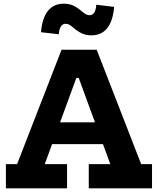

<svg xmlns="http://www.w3.org/2000/svg" viewBox="-20 -1031 865 1051"><path d="M618.6 -361.5V-242.1H199.2V-361.5ZM752.8 -132.5H812.2V0H465.9V-132.5H583.8L380.5 -687.3L456.3 -604.5H358.3L428.3 -687.3L225 -132.5H347.1V0H12.3V-132.5H73.5L317 -758.9H509.2ZM507.1 -1005 604.6 -993.5Q598.2 -915 566.5 -876.3Q534.9 -837.6 480.3 -837.6Q450.2 -837.6 427.9 -848.3Q405.5 -859 384.4 -877.2Q369.5 -890.1 359.6 -895.5Q349.7 -900.8 339.5 -900.8Q322.5 -900.8 313.4 -886.4Q304.3 -872 301.8 -843.5L204.3 -854.7Q211.1 -933.2 242.8 -972Q274.6 -1010.9 329.3 -1010.9Q359.3 -1010.9 382 -1000Q404.7 -989 426.2 -970.3Q441.7 -957.2 451.3 -952.4Q461 -947.7 470.1 -947.7Q486.6 -947.7 495.9 -962.1Q505.1 -976.5 507.1 -1005Z"/></svg>

Font: Hepta Slab ExtraLight
Style: Regular
Weight: 200
Designer: Michael LaGattuta
Foundry: Michael LaGattuta
Version: Version 1.100